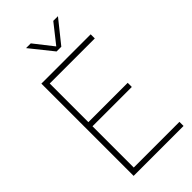

<svg xmlns="http://www.w3.org/2000/svg" viewBox="-286 -1016 1089 1089"><g transform="rotate(-45 258.0 -472.0)"><path d="M88.5 0V-740H484V-707H122.5V-397H438V-364H122.5V-33H489V0ZM278.5 -808 169.5 -944H207.5L297.5 -829.5L388 -944H425.5L316.5 -808Z"/></g></svg>

Font: Encode Sans Semi Condensed Thin
Style: Regular
Weight: 100
Width: 4
Designer: Multiple Designers
Foundry: Impallari Type
Version: Version 3.000; ttfautohint (v1.8.3) -l 8 -r 50 -G 200 -x 14 